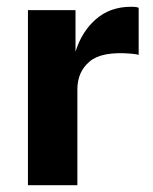

<svg xmlns="http://www.w3.org/2000/svg" viewBox="-20 -547 452 567"><path d="M62.5 0V-517H203V-394.5Q221.5 -454 263.5 -490.5Q305.5 -527 367 -527Q383.5 -527 389.5 -524V-385Q385 -386.5 378.8 -387.2Q372.5 -388 367.5 -388.5Q281 -396 244.8 -365.5Q208.5 -335 208.5 -283V0Z"/></svg>

Font: Public Sans
Style: Bold
Weight: 700
Designer: The Public Sans project authors (U.S. Web Design System). Libre Franklin designed by Pablo Impallari and Rodrigo Fuenzal
Version: Version 1.008; ttfautohint (v1.8.1) -l 8 -r 50 -G 200 -x 14 